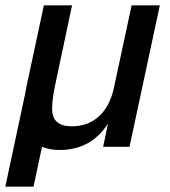

<svg xmlns="http://www.w3.org/2000/svg" viewBox="-33 -552 640 722"><path d="M-13 150 60 -192Q62 -204 64.5 -215.5Q67 -227 69 -238L132 -532H238L175 -235Q170 -211 166.5 -188.5Q163 -166 163 -142Q163 -77 237 -77Q298 -77 339 -114.5Q380 -152 395 -220L462 -532H568L454 0H355L373 -87Q309 12 191 12Q154 12 125 0L93 150Z"/></svg>

Font: Geist Medium
Style: Italic
Weight: 500
Italic angle: -12°
Designer: Basement.studio, Andrés Briganti, Mateo Zaragoza
Foundry: Basement.studio, Vercel, Andrés Briganti, Guido Ferreyra, Mateo Zaragoza
Version: Version 1.500; ttfautohint (v1.8.4.7-5d5b)